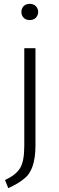

<svg xmlns="http://www.w3.org/2000/svg" viewBox="-20 -773 308 996"><path d="M23 203 6 161Q62 135 84 99.5Q106 64 106 -17V-523H164V-19Q164 110 105 154Q76 179 23 203ZM134 -669Q114 -669 102.5 -681Q91 -693 91 -711Q91 -729 102.5 -741Q114 -753 134 -753Q155 -753 166.5 -740.5Q178 -728 178 -711Q178 -694 166.5 -681.5Q155 -669 134 -669Z"/></svg>

Font: Trujillo Light
Style: Regular
Weight: 300
Designer: Fira Sans original fonts by bBox Type GmbH, Carrois Corporate GbR, & Edenspiekermann AG / Changes by Cristiano Sobral
Foundry: Fira Sans original fonts by bBox Type GmbH, Carrois Corporate GbR, & Edenspiekermann AG / Changes by Cristiano Sobral
Version: Version 4.301;July 28, 2020;FontCreator 13.0.0.2655 64-bit